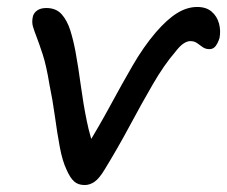

<svg xmlns="http://www.w3.org/2000/svg" viewBox="-20 -521 652 551"><path d="M223 10Q204 10 192.5 -0.5Q181 -11 171 -34Q159 -59 151.5 -99.5Q144 -140 137.5 -187.5Q131 -235 122 -278Q113 -333 102.5 -365Q92 -397 85 -415Q78 -433 74.5 -445Q71 -457 74 -472Q76 -483 86 -490.5Q96 -498 113 -498Q141 -498 157 -480Q173 -462 182 -433Q191 -404 197 -371Q205 -327 212 -275Q219 -223 229 -174Q239 -125 254 -88L223 -91Q264 -158 297 -219Q330 -280 361 -333.5Q392 -387 427 -428Q460 -466 488.5 -483.5Q517 -501 546 -501Q572 -501 587.5 -487.5Q603 -474 608.5 -453.5Q614 -433 610 -412Q608 -405 604 -397Q600 -389 594.5 -384.5Q589 -380 581 -380Q570 -380 562 -385.5Q554 -391 546 -397Q538 -403 526 -403Q517 -403 506.5 -396Q496 -389 483 -372Q451 -335 418.5 -279Q386 -223 352 -159.5Q318 -96 280 -34Q265 -9 251.5 0.5Q238 10 223 10Z"/></svg>

Font: Shantell Sans
Style: Italic
Weight: 400
Italic angle: -11°
Designer: Stephen Nixon, Anya Danilova, Shantell Martin
Foundry: Arrow Type
Version: Version 1.011;[c5ecc13dd]